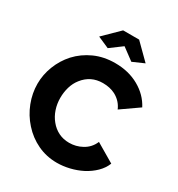

<svg xmlns="http://www.w3.org/2000/svg" viewBox="-211 -1053 1111 1196"><g transform="rotate(30 344.0 -454.5)"><path d="M380 -834 465 -771 547 -807 438 -915H323L213 -807L295 -771ZM125 -109Q173 -55 237.5 -24.5Q302 6 377 6Q421 6 467 -5Q513 -16 554 -37Q596 -59 627.5 -90Q659 -121 674 -159L540 -238Q519 -188 472 -163Q430 -140 381 -140Q339 -140 304.5 -157Q270 -174 245 -205Q220 -235 207 -274Q194 -313 194 -355Q194 -396 205 -433.5Q216 -471 239 -500Q292 -568 379 -568Q430 -568 469 -548Q519 -521 540 -471L666 -559Q629 -630 554.5 -672Q480 -714 383 -714Q302 -714 235.5 -684Q169 -654 121 -602Q76 -552 51.5 -489Q27 -426 27 -361Q27 -293 52.5 -227Q78 -161 125 -109Z"/></g></svg>

Font: RT Raleway ExtraBold
Style: Regular
Weight: 400
Designer: Matt McInerney, Pablo Impallari, Rodrigo Fuenzalida — Edited by Milan Moffatt in April 2016
Foundry: Matt McInerney, Pablo Impallari, Rodrigo Fuenzalida — Edited by Milan Moffatt in April 2016
Version: Version 3.001